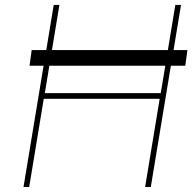

<svg xmlns="http://www.w3.org/2000/svg" viewBox="-20 -747 784 767"><path d="M728.7 -546.9 720.2 -484.4H662.6L582.4 0H559.7L617.9 -352.3H154.8L96.6 0H73.9L154.1 -484.4H98L106.5 -546.9H164.8L194.6 -727.3H217.3L187.5 -546.9H650.6L680.4 -727.3H703.1L673.3 -546.9ZM640.3 -484.4H177.2L159.1 -375H622.2Z"/></svg>

Font: Inter Thin  BETA
Style: Italic
Weight: 100
Italic angle: -9.39999°
Designer: Rasmus Andersson
Foundry: rsms
Version: Version 3.011;git-f93a4a705